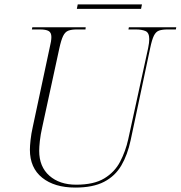

<svg xmlns="http://www.w3.org/2000/svg" viewBox="-20 -837 816 867"><path d="M320 10Q226 10 170.5 -34.5Q115 -79 115 -161Q115 -177 118 -205Q121 -233 128 -264L204 -620Q212 -652 212 -670Q212 -690 199.5 -697Q187 -704 161 -704H124L126 -714H367L366 -704H327Q303 -704 288.5 -698.5Q274 -693 265 -674.5Q256 -656 248 -619L171 -264Q163 -229 160 -201Q157 -173 157 -156Q157 -84 203 -43.5Q249 -3 324 -3Q404 -3 451 -31.5Q498 -60 522.5 -107Q547 -154 559 -208L649 -620Q654 -645 654 -660Q654 -689 637.5 -696.5Q621 -704 593 -704H560L562 -714H776L774 -704H738Q713 -704 698.5 -699Q684 -694 675 -676Q666 -658 658 -619L570 -204Q556 -138 528 -90Q500 -42 450 -16Q400 10 320 10ZM327 -797 331 -817H621L617 -797Z"/></svg>

Font: Noto Serif Display ExtraLight
Style: Italic
Weight: 200
Italic angle: -12°
Designer: Monotype Design Team
Foundry: Monotype Imaging Inc.
Version: Version 2.009